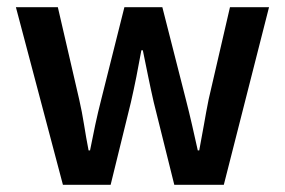

<svg xmlns="http://www.w3.org/2000/svg" viewBox="-20 -511 788 531"><path d="M154 0 24 -491H140L199 -236Q207 -201 212.5 -166Q218 -131 225 -95H229Q236 -131 243.5 -166Q251 -201 260 -236L324 -491H429L494 -236Q503 -201 511 -166Q519 -131 527 -95H531Q538 -131 544 -166Q550 -201 557 -236L616 -491H724L599 0H462L405 -229Q397 -264 390 -298.5Q383 -333 375 -372H371Q364 -333 357 -298Q350 -263 342 -228L286 0Z"/></svg>

Font: Processing Sans Pro Semibold
Style: Regular
Weight: 600
Designer: Paul D. Hunt
Foundry: Adobe Systems Incorporated
Version: Version 2.020;PS 2.000;hotconv 1.0.86;makeotf.lib2.5.63406